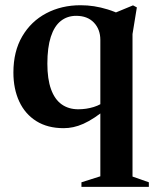

<svg xmlns="http://www.w3.org/2000/svg" viewBox="-20 -490 604 752"><path d="M165.5 -240.5Q165.5 -180.5 179.8 -140.8Q194 -101 221.2 -81.5Q248.5 -62 286.5 -62Q318 -62 347.2 -71Q376.5 -80 400.5 -100.5L402 -68.5Q374.5 -45.5 351 -30Q327.5 -14.5 306.8 -5.2Q286 4 267 8Q248 12 229.5 12Q166.5 12 122.5 -15.5Q78.5 -43 55.5 -92.2Q32.5 -141.5 32.5 -206Q32.5 -288.5 67 -347.5Q101.5 -406.5 161.2 -438Q221 -469.5 295.5 -469.5Q322.5 -469.5 348.5 -465.5Q374.5 -461.5 402 -453Q429.5 -444.5 458.5 -430.5L405.5 -429.5L501 -469L516 -461L499 -356.5V201.5L563 224V242H299V224L373 200.5V-333.5Q373 -375 347.8 -401.5Q322.5 -428 278.5 -428Q243.5 -428 218 -407.8Q192.5 -387.5 179 -345.8Q165.5 -304 165.5 -240.5Z"/></svg>

Font: Newsreader 36pt SemiBold
Style: Regular
Weight: 600
Designer: Hugues Gentile
Foundry: Production Type
Version: Version 1.003